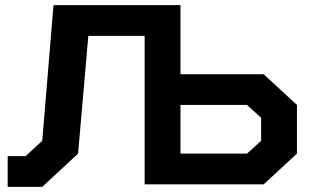

<svg xmlns="http://www.w3.org/2000/svg" viewBox="-20 -720 1220 750"><path d="M145 -170 189 -700H685V-430H1010L1140 -310V-120L1010 0H545V-580H325L285 -120L145 10H10V-110H80ZM945 -120 1000 -170V-260L945 -310H685V-120Z"/></svg>

Font: Squares Bold
Style: Regular
Weight: 400
Designer: Typetype
Foundry: Typetype
Version: Version 001.000